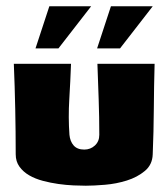

<svg xmlns="http://www.w3.org/2000/svg" viewBox="-20 -578 536 611"><path d="M472 -375Q470 -303 469.5 -231Q469 -159 466 -87Q465 -54 441 -34Q417 -14 383.5 -3.5Q350 7 314 10Q278 13 253 13Q237 13 214 12Q191 11 166 7.5Q141 4 116.5 -2.5Q92 -9 73 -20Q54 -31 42 -47.5Q30 -64 30 -87Q30 -231 24 -375H206Q204 -320 200.5 -262Q197 -204 201 -149Q203 -128 214.5 -115Q226 -102 248 -102Q268 -102 282 -115Q296 -128 296 -149Q296 -206 294 -262Q292 -318 290 -375ZM166 -424H93L137 -558H270ZM362 -424H289L333 -558H466Z"/></svg>

Font: CAT Rhythmus
Style: Regular
Weight: 400
Designer: Peter Wiegel nach alter Vorlage
Foundry: Peter Wiegel
Version: 1.000